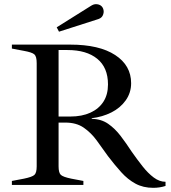

<svg xmlns="http://www.w3.org/2000/svg" viewBox="-20 -887 819 921"><path d="M715 14Q667 14 630 -6Q593 -26 561.5 -61Q530 -96 498 -138Q470 -178 443 -214.5Q416 -251 381 -275Q346 -299 293 -299H261V-89Q261 -58 272 -48Q283 -38 322 -30L380 -19V0H37V-19L95 -30Q134 -38 145 -48Q156 -58 156 -89V-584Q156 -616 145 -626Q134 -636 95 -643L37 -654V-673H317Q456 -673 532.5 -623Q609 -573 609 -488Q609 -442 583 -405.5Q557 -369 514 -347.5Q471 -326 420 -320V-317Q466 -316 499 -293Q532 -270 559 -234.5Q586 -199 612 -159Q638 -122 664 -89Q690 -56 717.5 -35.5Q745 -15 774 -15V5Q746 14 715 14ZM261 -328H317Q373 -328 413.5 -346.5Q454 -365 476 -399Q498 -433 498 -482Q498 -563 446.5 -605Q395 -647 304 -647H261ZM263 -735 252 -756 418 -860Q435 -871 454 -865Q469 -860 474.5 -846Q480 -832 475 -818Q471 -806 462 -800.5Q453 -795 444 -793Z"/></svg>

Font: Ibarra Real Nova Medium
Style: Regular
Weight: 500
Designer: Jose Maria Ribagorda & Octavio Pardo
Foundry: Jose Maria Ribagorda
Version: Version 2.000